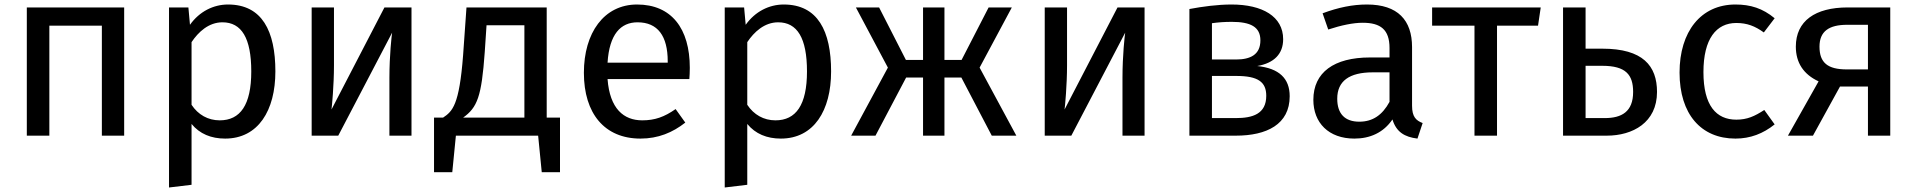

<svg xmlns="http://www.w3.org/2000/svg" viewBox="-20 -602 8508 852"><path d="M432 0H531V-569H99V0H199V-488H432Z M992 -582C927 -582 865 -551 823 -492L816 -569H730V230L830 218V-52C866 -8 917 13 979 13C1126 13 1202 -112 1202 -285C1202 -464 1143 -582 992 -582ZM955 -68C903 -68 859 -93 830 -137V-415C860 -460 906 -503 967 -503C1052 -503 1095 -433 1095 -285C1095 -136 1046 -68 955 -68Z M1806 -569H1686L1451 -116C1453 -130 1462 -224 1462 -312V-569H1363V0H1481L1720 -457C1718 -444 1708 -357 1708 -257V0H1806Z M2406 -80V-569H2050L2035 -357C2018 -135 1988 -108 1946 -80H1906V162H1987L2003 0H2368L2384 162H2465V-80ZM2307 -80H2035C2098 -125 2117 -173 2131 -370L2139 -490H2307Z M3041 -301C3041 -475 2960 -582 2807 -582C2660 -582 2571 -456 2571 -279C2571 -98 2663 13 2822 13C2901 13 2965 -14 3021 -58L2978 -118C2928 -83 2886 -68 2830 -68C2748 -68 2686 -119 2676 -251H3039C3040 -264 3041 -282 3041 -301ZM2943 -324H2676C2684 -450 2734 -503 2809 -503C2899 -503 2943 -442 2943 -330Z M3458 -582C3393 -582 3331 -551 3289 -492L3282 -569H3196V230L3296 218V-52C3332 -8 3383 13 3445 13C3592 13 3668 -112 3668 -285C3668 -464 3609 -582 3458 -582ZM3421 -68C3369 -68 3325 -93 3296 -137V-415C3326 -460 3372 -503 3433 -503C3518 -503 3561 -433 3561 -285C3561 -136 3512 -68 3421 -68Z M4470 -569H4367L4247 -336H4171V-569H4076V-336H4000L3881 -569H3778L3920 -302L3757 0H3865L4001 -258H4076V0H4171V-258H4246L4381 0H4490L4327 -302Z M5059 -569H4939L4704 -116C4706 -130 4715 -224 4715 -312V-569H4616V0H4734L4973 -457C4971 -444 4961 -357 4961 -257V0H5059Z M5559 -309C5634 -322 5674 -363 5674 -428C5674 -529 5582 -582 5445 -582C5383 -582 5317 -573 5258 -562V0H5464C5601 0 5703 -50 5703 -175C5703 -254 5656 -299 5559 -309ZM5446 -505C5529 -505 5573 -483 5573 -423C5573 -359 5528 -338 5465 -338H5358V-499C5387 -503 5413 -505 5446 -505ZM5464 -78H5358V-265H5466C5563 -265 5599 -238 5599 -177C5599 -96 5538 -78 5464 -78Z M6246 -133V-393C6246 -512 6183 -582 6046 -582C5982 -582 5919 -569 5849 -543L5874 -471C5932 -490 5985 -501 6027 -501C6106 -501 6146 -471 6146 -389V-347H6059C5900 -347 5808 -281 5808 -159C5808 -57 5876 13 5990 13C6059 13 6119 -13 6159 -72C6176 -16 6213 6 6270 13L6293 -56C6264 -67 6246 -83 6246 -133ZM6012 -62C5948 -62 5914 -97 5914 -164C5914 -242 5967 -281 6072 -281H6146V-150C6114 -91 6071 -62 6012 -62Z M6817 -569H6335V-488H6523V0H6623V-488H6805Z M7091 -386H7016V-569H6916V0H7110C7225 0 7333 -58 7333 -194C7333 -310 7270 -386 7091 -386ZM7101 -78H7016V-310H7090C7195 -310 7227 -270 7227 -194C7227 -106 7176 -78 7101 -78Z M7681 -582C7527 -582 7433 -461 7433 -280C7433 -96 7528 13 7681 13C7747 13 7804 -9 7855 -50L7809 -114C7766 -86 7733 -71 7685 -71C7596 -71 7539 -133 7539 -282C7539 -430 7596 -500 7685 -500C7733 -500 7768 -486 7807 -458L7855 -521C7802 -565 7748 -582 7681 -582Z M8179 -569C8035 -569 7949 -509 7949 -395C7949 -324 7983 -272 8050 -241L7914 0H8025L8145 -218H8269V0H8368V-569ZM8175 -294C8090 -294 8054 -324 8054 -395C8054 -463 8096 -492 8177 -492H8269V-294Z"/></svg>

Font: Glow Sans SC Normal Medium
Style: Regular
Weight: 600
Designer: Ryoko NISHIZUKA (kana, bopomofo & ideographs); Paul D. Hunt (Latin, Greek & Cyrillic); Sandoll Communications, Soo-young
Version: Version 0.93